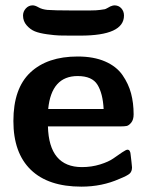

<svg xmlns="http://www.w3.org/2000/svg" viewBox="-20 -686 551 717"><path d="M30 -234Q30 -356 93.5 -415.5Q157 -475 270 -475Q330 -475 372.5 -456.5Q415 -438 437.5 -405.5Q460 -373 469.5 -337Q479 -301 479 -259Q479 -239 470 -228Q461 -217 452.5 -215.5Q444 -214 431 -214H159Q163 -62 286 -62Q322 -62 354 -72Q386 -82 403.5 -94.5Q421 -107 436 -117Q451 -127 456 -127Q467 -127 468 -107Q469 -97 471 -81.5Q473 -66 473 -61Q473 -46 464.5 -38Q456 -30 426 -18Q361 11 284 11Q160 11 95 -52Q30 -115 30 -234ZM66 -628Q66 -643 76.5 -654.5Q87 -666 102 -666Q111 -666 124 -658.5Q137 -651 157 -649Q185 -647 242 -647H259Q296 -647 318 -647Q340 -647 354 -649Q368 -651 371 -651.5Q374 -652 382 -656.5Q390 -661 392 -662Q402 -666 407 -666Q423 -666 433 -655Q443 -644 443 -628Q443 -553 280 -553H244Q218 -553 201.5 -553.5Q185 -554 156 -558Q127 -562 110 -569Q93 -576 79.5 -591.5Q66 -607 66 -628ZM160 -279H367Q364 -337 344 -369.5Q324 -402 270 -402Q172 -402 160 -279Z"/></svg>

Font: CMU Sans Serif
Style: Bold
Weight: 700
Version: Version 0.7.0